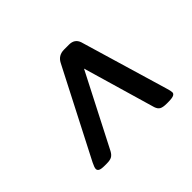

<svg xmlns="http://www.w3.org/2000/svg" viewBox="-92 -819 634 634"><g transform="rotate(-45 225.0 -502.0)"><path d="M83 -319Q66 -319 60 -322.5Q54 -326 54 -332Q54 -339 62 -355L220 -662Q232 -685 259 -685H282Q308 -685 316 -662L407 -355Q412 -339 412 -332Q412 -326 405 -322.5Q398 -319 378 -319H373Q355 -319 347 -323.5Q339 -328 335 -340L261 -594L130 -339Q124 -328 116 -323.5Q108 -319 92 -319Z"/></g></svg>

Font: Asap Medium
Style: Italic
Weight: 500
Italic angle: -6°
Designer: Pablo Cosgaya
Foundry: Omnibus-Type
Version: Version 3.001; ttfautohint (v1.8.3)